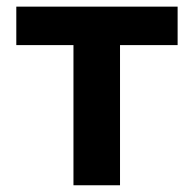

<svg xmlns="http://www.w3.org/2000/svg" viewBox="-20 -550 575 570"><path d="M28.4 -530.3H507.3V-416.1H336.3V0H198.1V-416.1H28.4Z"/></svg>

Font: WEMIX Pretendard Variable
Style: Regular
Weight: 400
Designer: Base glyphs from Inter by Rasmus Andersson; Hangeul glyphs from Noto Sans CJK(Source Han Sans) by Jang Soo-young and Kan
Foundry: Kil Hyung-jin
Version: Version 1.000;Glyphs 3.2 (3208)